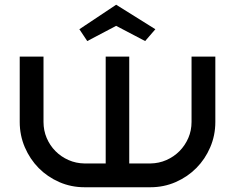

<svg xmlns="http://www.w3.org/2000/svg" viewBox="-20 -788 989 808"><path d="M886.2 -274.9Q886.2 -218.3 864.7 -168.2Q843.3 -118.2 806.2 -80.8Q769 -43.5 719.2 -21.7Q669.4 0 612.8 0H335.9Q279.3 0 229.5 -21.7Q179.7 -43.5 142.8 -80.8Q106 -118.2 84.5 -168.2Q63 -218.3 63 -274.9V-549.8H163.1V-274.9Q163.1 -238.8 176.5 -207.3Q189.9 -175.8 213.4 -152.1Q236.8 -128.4 268.3 -114.5Q299.8 -100.6 335.9 -100.1H424.8V-549.8H523.9V-100.1H612.8Q648.9 -100.6 680.4 -114.5Q711.9 -128.4 735.4 -152.1Q758.8 -175.8 772.5 -207.3Q786.1 -238.8 786.1 -274.9V-549.8H886.2ZM590.8 -615.2 468.8 -679.2 347.2 -615.2 314 -665 468.8 -768.1 633.8 -665Z"/></svg>

Font: Bruno Ace
Style: Regular
Weight: 400
Designer: Astigmatic (AOETI)
Foundry: Astigmatic (AOETI)
Version: Version 1.000